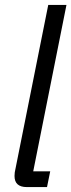

<svg xmlns="http://www.w3.org/2000/svg" viewBox="-20 -760 290 780"><path d="M89 0Q39 0 39 -45Q39 -53 40 -60Q41 -67 43 -75L176 -740H250L115 -64H184L171 0Z"/></svg>

Font: IBM Plex Sans Cond
Style: Italic
Weight: 400
Width: 3
Italic angle: -11°
Designer: Mike Abbink, Paul van der Laan, Pieter van Rosmalen
Foundry: Bold Monday
Version: Version 1.3